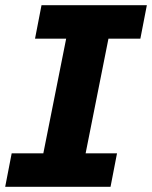

<svg xmlns="http://www.w3.org/2000/svg" viewBox="-35 -720 586 740"><path d="M383 -571 295 -129H416L391 0H-15L10 -129H132L220 -571H100L125 -700H531L506 -571Z"/></svg>

Font: Montserrat Alternates
Style: Bold Italic
Weight: 700
Italic angle: -11.3°
Designer: Julieta Ulanovsky
Foundry: Julieta Ulanovsky
Version: Version 7.200